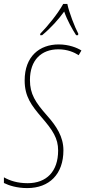

<svg xmlns="http://www.w3.org/2000/svg" viewBox="-49 -951 436 981"><path d="M157 -779 156 -771H166C211 -808 251 -853 279 -892C294 -848 320 -802 340 -771H350L351 -779C334 -810 303 -890 295 -931H274C246 -880 194 -817 157 -779ZM90 10C203 10 275 -61 275 -183C275 -252 240 -306 191 -361C131 -429 104 -471 104 -542C104 -645 163 -699 249 -699C297 -699 331 -683 353 -669L367 -693C345 -707 303 -724 251 -724C153 -724 77 -663 77 -540C77 -457 112 -412 164 -351C221 -285 248 -244 248 -182C248 -75 189 -15 92 -15C40 -15 1 -28 -29 -45V-16C-3 -3 38 10 90 10Z"/></svg>

Font: Noto Sans ExtraCondensed Thin
Style: Italic
Weight: 100
Width: 2
Italic angle: -12°
Designer: Monotype Design Team
Foundry: Monotype Imaging Inc.
Version: Version 2.013